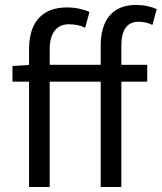

<svg xmlns="http://www.w3.org/2000/svg" viewBox="-20 -744 644 764"><path d="M95.6 0V-550.2Q95.6 -600.6 112.2 -637.7Q128.9 -674.7 162.7 -694.6Q196.4 -714.4 247 -714.4Q271.3 -714.4 294.7 -709.6Q318.2 -704.7 336.1 -696.4L318.7 -633.6Q303 -641.2 287.7 -644.3Q272.3 -647.4 253.9 -647.4Q217.7 -647.4 197.8 -622.1Q177.8 -596.8 177.8 -548.4V0ZM380.6 0V-562.9Q380.6 -612.5 395.9 -648.7Q411.3 -684.9 442.8 -704.6Q474.3 -724.4 523 -724.4Q545.4 -724.4 566.5 -719.7Q587.7 -715 603.7 -707.7L586.4 -644.9Q572.5 -651.8 558.5 -654.6Q544.6 -657.4 531.3 -657.4Q497.2 -657.4 480 -633.5Q462.9 -609.6 462.9 -562.6V0ZM29.6 -419.1V-481.4L99.3 -486.1H565.8V-419.1Z"/></svg>

Font: Source Sans 3 Variable
Style: Regular
Weight: 200
Designer: Paul D. Hunt
Foundry: Adobe Systems Incorporated
Version: Version 3.026